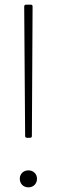

<svg xmlns="http://www.w3.org/2000/svg" viewBox="-20 -781 245 825"><path d="M84 -753 88 -197C88 -191 91 -189 96 -189H109C114 -189 117 -191 117 -197L120 -753C120 -759 117 -761 112 -761H93C88 -761 84 -759 84 -753ZM102 24C123 24 139 9 139 -13C139 -34 123 -49 102 -49C81 -49 65 -34 65 -13C65 9 81 24 102 24Z"/></svg>

Font: LINE Seed JP_OTF Thin
Style: Regular
Weight: 250
Designer: LY Corporation & Fontrix & Fontworks
Version: Version 1.007